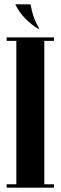

<svg xmlns="http://www.w3.org/2000/svg" viewBox="-20 -873 282 893"><path d="M56 -699H186V0H56ZM11 -683V-699H56V-683ZM186 -683V-699H231V-683ZM186 0V-16H231V0ZM11 0V-16H56V0ZM158 -739Q126 -758 97 -787.5Q68 -817 51 -853H122Q127 -825 135 -799.5Q143 -774 163 -739Z"/></svg>

Font: Emberly Black
Style: Regular
Weight: 900
Designer: Rajesh Rajput
Foundry: Rajesh Rajput
Version: Version 1.000